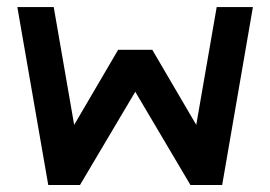

<svg xmlns="http://www.w3.org/2000/svg" viewBox="-20 -526 769 546"><path d="M132.8 -505.9 190.9 -170.9 315.9 -384.3H413.1L538.1 -170.9L596.2 -505.9H699.2L611.8 0H521.5L364.7 -265.1L207.5 0H117.2L29.3 -505.9Z"/></svg>

Font: Anta
Style: Regular
Weight: 400
Designer: Sergej Lebedev
Foundry: Sergej Lebedev
Version: Version 1.000; ttfautohint (v1.8.4.7-5d5b)